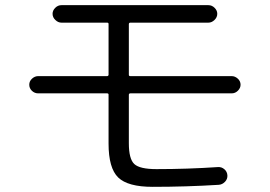

<svg xmlns="http://www.w3.org/2000/svg" viewBox="-20 -725 1040 740"><path d="M127 -365.2Q113.3 -365.2 103 -375Q92.8 -384.8 92.8 -398.4Q92.8 -412.1 103.5 -421.9Q114.3 -431.6 127 -431.6H392.6Q397.5 -431.6 398.4 -436.5V-632.8Q398.4 -637.7 392.6 -637.7H216.8Q204.1 -637.7 193.4 -647.9Q182.6 -658.2 182.6 -671.9Q182.6 -684.6 192.9 -694.8Q203.1 -705.1 216.8 -705.1H783.2Q796.9 -705.1 807.1 -694.8Q817.4 -684.6 817.4 -671.9Q817.4 -658.2 806.6 -647.9Q795.9 -637.7 783.2 -637.7H482.4Q477.5 -637.7 476.6 -632.8V-436.5Q476.6 -431.6 482.4 -431.6H873Q885.7 -431.6 896.5 -421.9Q907.2 -412.1 907.2 -398.4Q907.2 -385.7 897 -375.5Q886.7 -365.2 873 -365.2H482.4Q477.5 -365.2 476.6 -360.4V-172.9Q476.6 -112.3 497.6 -92.8Q518.6 -73.2 583 -73.2Q702.1 -73.2 820.3 -81.1Q834 -82 844.7 -72.8Q855.5 -63.5 856.4 -49.3Q857.4 -35.2 847.2 -24.4Q836.9 -13.7 823.2 -12.7Q697.3 -4.9 568.4 -4.9Q472.7 -4.9 435.5 -41Q398.4 -77.1 398.4 -171.9V-360.4Q398.4 -365.2 392.6 -365.2Z"/></svg>

Font: Rounded-L Mgen+ 2m regular
Style: Regular
Weight: 400
Designer: [Source Han Sans]
Ryoko NISHIZUKA  (kana & ideographs); Paul D. Hunt (Latin, Greek & Cyrillic); Wenlong ZHANG  (bopomofo
Version: Version 1.059.20150602